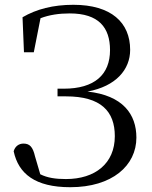

<svg xmlns="http://www.w3.org/2000/svg" viewBox="-20 -765 635 801"><path d="M273 16C448 16 549 -74 549 -191C549 -288 493 -367 345 -383C464 -405 523 -475 523 -557C523 -671 444 -745 286 -745C202 -745 132 -727 74 -693L80 -547H121L149 -689C186 -703 226 -709 271 -709C392 -709 439 -650 439 -556C439 -454 375 -395 246 -395H220V-363H255C402 -363 459 -300 459 -197C459 -83 377 -18 255 -18C212 -18 178 -23 148 -38L126 -113C117 -152 104 -166 78 -166C59 -166 43 -155 37 -134C57 -40 127 16 273 16Z"/></svg>

Font: Source Han Serif KR
Style: Regular
Weight: 400
Designer: Ryoko NISHIZUKA 西塚涼子 (kana & ideographs); Frank Grießhammer (Latin, Greek & Cyrillic); Wenlong ZHANG 张文龙 (bopomofo); San
Foundry: Adobe
Version: Version 2.001;hotconv 1.1.0;makeotfexe 2.6.0